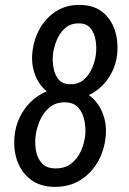

<svg xmlns="http://www.w3.org/2000/svg" viewBox="-20 -741 519 772"><path d="M405.3 -196.8Q400.9 -139.2 374 -91.6Q347.2 -43.9 301.8 -16.1Q256.3 11.7 195.8 10.3Q140.1 8.8 103.5 -19Q66.9 -46.9 50.3 -91.6Q33.7 -136.2 38.1 -188.5Q41 -230 57.9 -266.4Q74.7 -302.7 102.5 -330.3Q130.4 -357.9 166.7 -373.3Q203.1 -388.7 246.1 -387.7Q299.3 -386.2 336.2 -359.6Q373 -333 391.1 -290Q409.2 -247.1 405.3 -196.8ZM322.8 -198.7Q325.2 -226.6 319.3 -256.6Q313.5 -286.6 295.4 -307.6Q277.3 -328.6 243.2 -329.6Q205.1 -330.6 179.4 -309.3Q153.8 -288.1 139.9 -255.4Q126 -222.7 122.6 -190.4Q119.6 -161.1 125.2 -132.3Q130.9 -103.5 148.7 -84Q166.5 -64.5 201.7 -64Q239.7 -63 265.4 -82.5Q291 -102.1 305.2 -133.3Q319.3 -164.6 322.8 -198.7ZM451.7 -529.8Q447.8 -479 421.9 -436Q396 -393.1 353.5 -367.4Q311 -341.8 258.3 -342.8Q209 -344.2 174.6 -369.1Q140.1 -394 123.3 -434.3Q106.4 -474.6 109.4 -521.5Q113.3 -575.7 137.7 -621.6Q162.1 -667.5 204.6 -695.1Q247.1 -722.7 304.7 -721.2Q358.4 -719.7 392.1 -692.6Q425.8 -665.5 440.7 -622.3Q455.6 -579.1 451.7 -529.8ZM366.2 -528.3Q368.7 -552.2 364.3 -579.6Q359.9 -606.9 344.5 -626.7Q329.1 -646.5 298.8 -647Q264.6 -647.9 242.2 -628.2Q219.7 -608.4 207.8 -578.9Q195.8 -549.3 192.9 -520.5Q190.4 -495.6 195.1 -468.5Q199.7 -441.4 215.1 -422.1Q230.5 -402.8 261.2 -402.3Q294.9 -401.4 317.4 -421.1Q339.8 -440.9 351.8 -470.5Q363.8 -500 366.2 -528.3Z"/></svg>

Font: Roboto Condensed
Style: Italic
Weight: 400
Italic angle: -12°
Designer: Christian Robertson
Foundry: Google
Version: Version 3.0